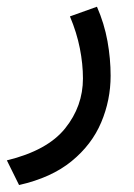

<svg xmlns="http://www.w3.org/2000/svg" viewBox="-25 -277 392 562"><path d="M258.8 -257.3 179.7 -229Q199.7 -181.6 208.7 -135.7Q217.8 -89.8 217.8 -47.4Q217.8 33.7 165.8 98.6Q113.8 163.6 -4.9 192.4L30.8 264.6Q125.5 243.2 184.6 194.8Q243.7 146.5 271.2 81.3Q298.8 16.1 298.8 -55.2Q298.8 -105 289.6 -156.5Q280.3 -208 258.8 -257.3Z"/></svg>

Font: Vazir Variable Regular
Style: Regular
Weight: 400
Designer: Saber Rastikerdar
Foundry: Saber Rastikerdar
Version: Version 30.1.0